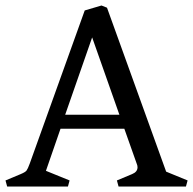

<svg xmlns="http://www.w3.org/2000/svg" viewBox="-33 -678 702 698"><path d="M467 -70Q467 -76 464 -83L419 -210H187L134 -57L220 -22L214 0H-7L-13 -22L42 -45Q59 -52 63.5 -58Q68 -64 75 -83L275 -640L336 -658L356 -650L571 -54L649 -22L643 0H398L392 -22L447 -45Q467 -53 467 -70ZM302 -542 204 -261H401Z"/></svg>

Font: Fenix
Style: Regular
Weight: 400
Designer: Fernando Diaz
Foundry: Fernando Diaz
Version: 004.301